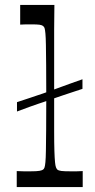

<svg xmlns="http://www.w3.org/2000/svg" viewBox="-20 -760 384 780"><path d="M48 0V-65Q64 -64 77.5 -64Q91 -64 103 -64Q130 -64 140.5 -66Q151 -68 155 -71Q159 -74 161 -80Q163 -86 164.5 -101.5Q166 -117 166.5 -148Q167 -179 167.5 -231.5Q168 -284 168 -364Q168 -443 167.5 -495Q167 -547 166.5 -577.5Q166 -608 164.5 -624Q163 -640 161 -646Q159 -652 155 -654Q151 -658 141 -659.5Q131 -661 107 -661Q97 -661 86 -661Q75 -661 62 -660V-740H201Q201 -715 200.5 -691.5Q200 -668 200 -640Q200 -612 200 -574.5Q200 -537 200 -484.5Q200 -432 200 -359Q200 -280 200 -228.5Q200 -177 201 -147Q202 -117 203.5 -101.5Q205 -86 207.5 -80Q210 -74 213 -71Q218 -67 229 -65.5Q240 -64 268 -64Q279 -64 290.5 -64Q302 -64 316 -65V0ZM315 -399Q282 -388 263.5 -382Q245 -376 233.5 -372Q222 -368 211.5 -364.5Q201 -361 184 -355Q168 -349 157 -345.5Q146 -342 134.5 -338Q123 -334 103 -327Q83 -320 49 -307V-345Q83 -356 102 -362.5Q121 -369 133 -373Q145 -377 155.5 -380.5Q166 -384 182 -390Q198 -396 208 -399.5Q218 -403 230 -407.5Q242 -412 261.5 -419Q281 -426 315 -438Z"/></svg>

Font: Ojuju Medium
Style: Regular
Weight: 500
Designer: Chisaokwu Joboson, Mirko Velimirovic
Foundry: Udi Foundry
Version: Version 1.000